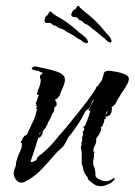

<svg xmlns="http://www.w3.org/2000/svg" viewBox="-20 -617 463 660"><path d="M328 23Q313 23 302.5 16Q292 9 281 -2L283 -4Q283 -5 281 -7Q274 -16 271.5 -21Q269 -26 267 -31Q266 -36 265 -41Q264 -46 261 -55Q260 -59 261 -60V-80Q261 -85 261 -89.5Q261 -94 260 -99Q259 -103 258.5 -106.5Q258 -110 258 -112Q258 -113 260 -119Q260 -122 261 -123Q259 -125 259 -126Q259 -126 259 -126.5Q259 -127 260 -128L261 -129Q261 -129 262 -130Q262 -131 263 -132Q262 -132 262 -133Q262 -135 263 -135Q261 -145 264 -150Q267 -156 264 -167H269V-174L270 -175L265 -182L272 -183V-184Q272 -185 273 -186Q284 -212 291 -237L285 -236V-243H287Q292 -251 296 -261Q298 -266 300 -269Q302 -272 303 -276L302 -275Q295 -268 294 -260Q293 -255 290.5 -251Q288 -247 284 -243Q280 -239 277 -238Q273 -235 271 -230Q262 -210 249.5 -192Q237 -174 225 -157Q223 -154 219 -150Q215 -146 213 -141Q210 -136 208 -131L202 -121Q200 -117 197 -114Q194 -111 190 -107L176 -94Q151 -65 124.5 -36.5Q98 -8 63 9Q60 10 58 10.5Q56 11 54 11Q42 11 34.5 0Q27 -11 27 -22Q27 -27 29 -33L33 -43Q35 -49 35 -54Q35 -59 37 -65Q40 -76 44 -85.5Q48 -95 53 -106Q53 -106 55 -115Q55 -122 56 -124Q51 -126 51 -127Q51 -128 52 -128V-129Q55 -135 59.5 -143.5Q64 -152 72 -153Q77 -164 81.5 -174Q86 -184 91 -194Q101 -213 106 -237L109 -241H107L104 -245L108 -251L102 -254L108 -257H104V-259Q103 -260 103 -262Q103 -264 104 -265Q108 -272 109 -279Q111 -287 115 -291H114L113 -290H111Q108 -290 108 -292V-293Q108 -304 114 -314Q115 -318 116 -321Q117 -324 118 -328Q119 -331 119.5 -334Q120 -337 120 -340Q120 -344 119 -346Q117 -350 117 -353Q117 -357 120.5 -360Q124 -363 127 -365V-366Q125 -367 119.5 -369.5Q114 -372 113 -372L114 -376Q112 -374 111 -374Q112 -374 111 -373H109Q106 -374 98 -376Q89 -378 89 -382Q89 -384 94 -386.5Q99 -389 101 -389Q115 -386 135.5 -381.5Q156 -377 174.5 -371Q193 -365 200 -355Q202 -352 202.5 -348.5Q203 -345 203 -342Q203 -333 198.5 -322Q194 -311 190 -302Q187 -296 187 -294Q187 -294 185 -288Q180 -283 178 -280Q174 -276 169 -274L170 -271L171 -270Q173 -268 173 -267Q175 -263 175 -259Q175 -257 174 -254Q173 -251 169 -250L167 -248H168Q166 -244 166 -241V-238Q166 -236 165 -233Q164 -230 161 -229Q159 -224 154.5 -213Q150 -202 146 -198L143 -192L144 -189L140 -186Q139 -179 132 -172Q125 -167 127 -158H125Q126 -157 126 -156Q126 -154 124 -154Q123 -151 120 -147.5Q117 -144 111 -142Q108 -131 102 -112.5Q96 -94 91 -79Q86 -64 85 -61Q86 -60 89 -60Q93 -60 101 -64.5Q109 -69 107 -76Q111 -76 114 -81Q118 -85 121 -86Q133 -96 144 -106.5Q155 -117 165 -129Q175 -141 185 -153Q195 -165 205 -176Q206 -177 217.5 -191Q229 -205 245 -225Q261 -245 277 -266Q293 -287 303 -302Q313 -317 312 -321H320L321 -320L323 -322L318 -321V-327H320Q322 -330 324 -333Q326 -336 328 -338Q331 -341 333 -350Q334 -354 335 -357.5Q336 -361 337 -365Q339 -372 348 -373L349 -374Q358 -374 376 -371Q394 -368 408.5 -362Q423 -356 423 -346Q423 -338 416.5 -326Q410 -314 402 -303Q398 -298 395 -292Q392 -286 388 -281Q381 -270 376 -258H373V-256Q371 -255 367.5 -251.5Q364 -248 362 -246H365Q365 -241 364 -238L363 -230L357 -220H352Q352 -216 347 -216Q344 -216 344 -218Q343 -218 343 -221Q343 -223 345 -223L350 -233L348 -235Q345 -228 343.5 -223Q342 -218 344 -210H343L344 -209L339 -207L338 -200L335 -191Q332 -181 326 -179L328 -175L325 -163L322 -159H323L310 -139Q311 -138 311 -134Q311 -126 307 -119Q303 -112 301 -103L302 -100L300 -98Q301 -98 301 -96L310 -93Q305 -93 303 -94V-87Q303 -83 303 -79.5Q303 -76 302 -72Q301 -68 300.5 -65Q300 -62 300 -58Q300 -50 303 -44Q305 -41 305.5 -37.5Q306 -34 307 -30Q308 -28 308 -23.5Q308 -19 308 -14Q309 -6 321.5 0Q334 6 342 6Q352 6 358 3Q364 0 372 -5L371 -4H375V-3Q370 8 354 15.5Q338 23 328 23ZM114 -154H115Q117 -158 119 -159L118 -163Q116 -160 114 -154ZM359 -470Q357 -472 354.5 -472.5Q352 -473 350 -475Q346 -477 342 -482.5Q338 -488 333 -489Q333 -489 332.5 -489Q332 -489 332 -490Q328 -493 318.5 -502Q309 -511 305 -511Q305 -511 305.5 -512Q306 -513 305 -513V-514Q299 -516 295.5 -520Q292 -524 287 -527Q283 -531 279 -532.5Q275 -534 271 -536Q267 -538 265 -541.5Q263 -545 259 -546Q258 -547 256 -547Q254 -547 252 -549Q246 -558 240.5 -558Q235 -558 231 -559Q227 -560 225.5 -564Q224 -568 225 -568Q225 -568 228 -575.5Q231 -583 238 -585Q242 -588 244.5 -593.5Q247 -599 252 -596Q254 -592 255 -591L266 -581Q287 -565 305 -548Q323 -531 339 -511Q344 -504 350.5 -498Q357 -492 361 -484L364 -474Q363 -474 361 -471.5Q359 -469 359 -470ZM279 -468Q277 -469 274.5 -469.5Q272 -470 269 -471Q265 -473 260 -477.5Q255 -482 250 -483Q250 -483 249.5 -483Q249 -483 249 -484Q245 -486 234.5 -493.5Q224 -501 220 -501Q220 -501 220 -502Q220 -503 219 -503V-504Q213 -504 209 -508Q205 -512 200 -514Q196 -517 191.5 -518Q187 -519 182 -521Q178 -523 175.5 -525.5Q173 -528 169 -529Q168 -530 166 -529.5Q164 -529 162 -531Q155 -539 149.5 -538.5Q144 -538 140 -538Q136 -538 134 -542Q132 -546 133 -546Q133 -546 134.5 -553.5Q136 -561 143 -565Q146 -568 148 -573.5Q150 -579 155 -577Q157 -576 157.5 -575Q158 -574 159 -573L171 -564Q194 -552 214 -537Q234 -522 253 -505Q260 -499 267 -494Q274 -489 279 -482L283 -472Q282 -472 280.5 -469.5Q279 -467 279 -468Z"/></svg>

Font: Water Brush
Style: Regular
Weight: 400
Designer: Robert E. Leuschke
Foundry: Robert E. Leuschke
Version: Version 1.010; ttfautohint (v1.8.4.7-5d5b)